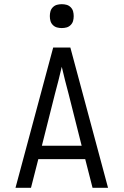

<svg xmlns="http://www.w3.org/2000/svg" viewBox="-20 -897 590 917"><path d="M54 0 234 -670H316L496 0H422L387 -137H163L128 0ZM370 -201 308 -447Q299 -479 291 -512Q283 -545 275 -578Q267 -545 259 -512Q251 -479 242 -447L180 -201ZM275 -763Q263 -763 252 -766Q241 -769 232.5 -777.5Q224 -786 221 -797Q218 -808 218 -820Q218 -832 221 -843Q224 -854 232.5 -862.5Q241 -871 252 -874Q263 -877 275 -877Q287 -877 298 -874Q309 -871 317.5 -862.5Q326 -854 329 -843Q332 -832 332 -820Q332 -808 329 -797Q326 -786 317.5 -777.5Q309 -769 298 -766Q287 -763 275 -763Z"/></svg>

Font: Lode Term
Style: Regular
Weight: 400
Monospace: yes
Designer: Belleve Invis
Foundry: Belleve Invis
Version: Version 29.2.0